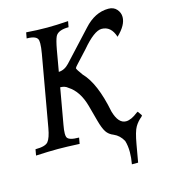

<svg xmlns="http://www.w3.org/2000/svg" viewBox="-134 -801 963 1091"><g transform="rotate(-15 347.0 -255.5)"><path d="M542.5 189H505.9Q512.7 150.9 512.7 118.7Q512.7 80.6 503.4 50.8Q483.4 14.6 449.7 0Q421.9 -10.7 407.5 -32.7Q393.1 -54.7 380.4 -101.6Q367.7 -148.4 355 -195.3Q329.6 -286.6 270 -324.2Q253.9 -338.9 225.6 -339.4L188.5 -129.4Q182.6 -98.1 182.6 -78.6Q182.6 -65.9 185.1 -58.6Q192.4 -35.6 255.4 -35.6L249 0Q168.9 -3.9 122.1 -3.9Q67.4 -3.9 -7.3 0L-1 -35.6Q57.6 -35.6 74.2 -56.4Q90.8 -77.1 100.6 -132.3L174.3 -550.8Q180.7 -587.4 180.7 -609.4Q180.7 -618.7 179.7 -625.5Q175.8 -656.7 113.3 -656.7L119.6 -690.9Q183.1 -686 242.7 -686Q294.9 -686 366.2 -690.9L359.9 -656.7Q298.3 -656.7 282.2 -625.5Q272.5 -605.5 262.7 -551.8L240.7 -425.8Q274.9 -427.2 302.2 -456.5L460.4 -627.4Q525.4 -699.7 605 -699.7Q636.2 -699.7 653.8 -679.4Q671.4 -659.2 671.4 -633.8Q671.4 -585.9 614.7 -532.2Q593.8 -599.1 538.1 -599.1Q494.6 -599.1 419.9 -510.7L356.4 -441.9Q342.8 -427.7 339.8 -420.9Q340.3 -413.1 367.7 -376Q436.5 -305.7 471.2 -130.9Q492.7 -55.7 537.6 -55.7Q567.9 -55.7 607.9 -87.4L615.2 -91.3L633.3 -65.4L628.4 -58.1Q604.5 -39.1 588.9 -12.9Q573.2 13.2 560.5 86.4Z"/></g></svg>

Font: Kelvinch
Style: Italic
Weight: 400
Italic angle: -10°
Designer: Paul James Miller
Foundry: High-Logic / Made with FontCreator
Version: Version 3.40;July 22, 2017;FontCreator 11.0.0.2388 64-bit